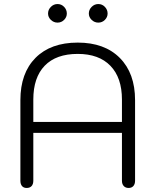

<svg xmlns="http://www.w3.org/2000/svg" viewBox="-20 -921 769 951"><path d="M81 -26V-425Q81 -559 156 -634.5Q231 -710 365 -710Q498 -710 573.5 -634Q649 -558 649 -425V-26Q649 -9 640.5 0.5Q632 10 617 10Q602 10 593 0.5Q584 -9 584 -26V-263H145V-26Q145 -9 136.5 0.5Q128 10 112 10Q97 10 89 0.5Q81 -9 81 -26ZM584 -317V-428Q584 -536 527 -595Q470 -654 365 -654Q258 -654 201.5 -595.5Q145 -537 145 -428V-317ZM218 -854Q218 -873 232 -887Q246 -901 265 -901Q284 -901 297.5 -887Q311 -873 311 -854Q311 -836 297.5 -822.5Q284 -809 265 -809Q246 -809 232 -822.5Q218 -836 218 -854ZM420 -854Q420 -873 434 -887Q448 -901 467 -901Q486 -901 499.5 -887Q513 -873 513 -854Q513 -836 499.5 -822.5Q486 -809 467 -809Q448 -809 434 -822.5Q420 -836 420 -854Z"/></svg>

Font: Kodchasan Light
Style: Regular
Weight: 300
Version: Version 1.000; ttfautohint (v1.6)